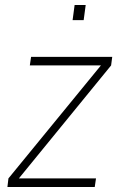

<svg xmlns="http://www.w3.org/2000/svg" viewBox="-20 -743 478 763"><path d="M9.5 0 13.5 -34 381 -483H98.5L103.5 -517H426L421.5 -483L55 -34H361.5L356.5 0ZM268.5 -663 276.5 -723H320.5L312.5 -663Z"/></svg>

Font: Public Sans Thin
Style: Italic
Weight: 100
Italic angle: -8°
Designer: The Public Sans project authors (U.S. Web Design System). Libre Franklin designed by Pablo Impallari and Rodrigo Fuenzal
Version: Version 2.000